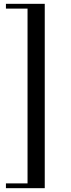

<svg xmlns="http://www.w3.org/2000/svg" viewBox="-20 -735 373 1004"><path d="M11 249V224H124V-690H11V-715H214V249Z"/></svg>

Font: Justus
Style: Versalitas
Weight: 400
Version: Version 001.001